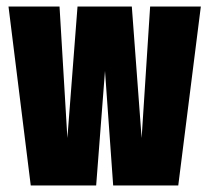

<svg xmlns="http://www.w3.org/2000/svg" viewBox="-20 -567 639 587"><path d="M74 0 6 -547H162L186 -145L217 -547H383L413 -145L439 -547H594L525 0H326L301 -350L274 0Z"/></svg>

Font: Georama ExtraCondensed ExtraBold
Style: Regular
Weight: 800
Width: 2
Designer: Jean-Baptiste Levee
Foundry: Production Type
Version: Version 1.000